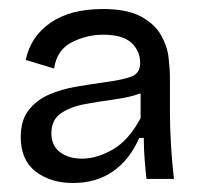

<svg xmlns="http://www.w3.org/2000/svg" viewBox="-20 -690 440 426"><path d="M142 -284Q92 -284 59 -309.5Q26 -335 26 -386Q26 -423 43.5 -445.5Q61 -468 88.5 -480Q116 -492 148 -497.5Q180 -503 209 -507Q254 -513 272.5 -520.5Q291 -528 291 -550Q291 -577 271.5 -595Q252 -613 209 -613Q172 -613 139 -596Q106 -579 100 -538L37 -557Q48 -609 92 -639.5Q136 -670 208 -670Q262 -670 292.5 -653.5Q323 -637 337 -612.5Q351 -588 354 -562.5Q357 -537 357 -519V-441Q357 -407 359.5 -366Q362 -325 366 -293H305Q303 -310 301 -335Q299 -360 299 -384H289Q268 -336 231 -310Q194 -284 142 -284ZM162 -338Q195 -338 230.5 -358.5Q266 -379 292 -428V-483Q268 -474 234.5 -469.5Q201 -465 168.5 -459Q136 -453 115 -438.5Q94 -424 94 -394Q94 -367 113 -352.5Q132 -338 162 -338Z"/></svg>

Font: Bricolage Grotesque 10pt Light
Style: Regular
Weight: 300
Designer: Mathieu Triay
Foundry: Atelier Triay
Version: Version 1.000; ttfautohint (v1.8.4.7-5d5b);gftools[0.9.32]